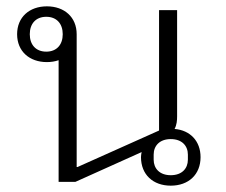

<svg xmlns="http://www.w3.org/2000/svg" viewBox="-20 -574 713 606"><path d="M519 12C575 12 613 -23 613 -78C613 -129 580 -163 531 -167C538 -180 539 -194 539 -207V-542H482V-162L225 -47H222V-466C222 -520 183 -554 128 -554C73 -554 34 -520 34 -466C34 -412 73 -378 128 -378C141 -378 154 -380 165 -384V0H218L427 -94C426 -89 425 -83 425 -78C425 -23 463 12 519 12ZM519 -21C484 -21 465 -42 465 -70V-86C465 -114 484 -135 519 -135C554 -135 573 -114 573 -86V-70C573 -42 554 -21 519 -21ZM126 -411C93 -411 74 -433 74 -466C74 -499 93 -521 126 -521C159 -521 178 -499 178 -466C178 -433 159 -411 126 -411Z"/></svg>

Font: IBM Plex Thai Looped Light
Style: Regular
Weight: 300
Designer: Mike Abbink, Paul van der Laan, Pieter van Rosmalen, Ben Mitchell, Mark Frömberg
Foundry: Bold Monday
Version: Version 1.0